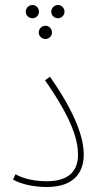

<svg xmlns="http://www.w3.org/2000/svg" viewBox="-20 -743 406 768"><path d="M110 -670C124 -670 136 -682 136 -696C136 -711 124 -723 110 -723C95 -723 83 -711 83 -696C83 -682 95 -670 110 -670ZM212 -670C226 -670 238 -682 238 -696C238 -711 226 -723 212 -723C197 -723 185 -711 185 -696C185 -682 197 -670 212 -670ZM162 -587C176 -587 188 -599 188 -613C188 -628 176 -640 162 -640C147 -640 135 -628 135 -613C135 -599 147 -587 162 -587ZM32 -25C65 -5 119 5 167 5C287 5 315 -65 315 -125C315 -183 290 -279 180 -436L160 -422C272 -262 292 -179 292 -124C292 -64 260 -18 167 -18C125 -18 77 -26 42 -46Z"/></svg>

Font: Noto Sans Arabic UI SmCn Th
Style: Regular
Weight: 100
Width: 4
Designer: Monotype Design Team, Nadine Chahine and Nizar Qandah
Foundry: Monotype Imaging Inc.
Version: Version 2.010